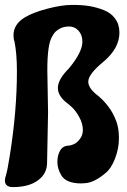

<svg xmlns="http://www.w3.org/2000/svg" viewBox="-26 -744 519 783"><path d="M167 -458 170 -286 166 -82Q166 -45 143 -21Q105 19 27 19Q-6 19 -6 -8Q-6 -17 -1 -32Q4 -47 14 -110Q43 -291 43 -453Q43 -526 33 -575Q29 -585 29 -600Q29 -645 75 -673Q108 -693 167 -708.5Q226 -724 268 -724Q310 -724 339.5 -719Q369 -714 398 -702.5Q427 -691 444 -667.5Q461 -644 461 -611Q461 -548 398 -494Q334 -442 334 -411Q334 -388 362 -363Q424 -316 448 -250Q459 -222 459 -180Q459 -138 443 -97Q427 -56 404 -38Q358 1 321 3L305 4Q244 4 224 -29Q208 -56 208 -83.5Q208 -111 219.5 -130.5Q231 -150 254 -150Q278 -153 292.5 -168.5Q307 -184 310 -198L312 -212Q312 -240 297 -267Q282 -294 266 -308L251 -321Q210 -351 210 -385.5Q210 -420 255 -465Q310 -531 310 -574Q310 -601 294.5 -618.5Q279 -636 255.5 -636Q232 -636 215 -625.5Q198 -615 192 -604L186 -594Q167 -562 167 -458Z"/></svg>

Font: Chicle
Style: Regular
Weight: 400
Designer: Angel Koziupa and Alejandro Paul
Foundry: Angel Koziupa and Alejandro Paul
Version: Version 1.000